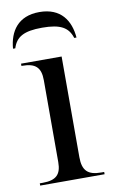

<svg xmlns="http://www.w3.org/2000/svg" viewBox="-85 -788 490 834"><g transform="rotate(-10 160.0 -371.5)"><path d="M10 -606H20C35 -654 69 -674 150 -674C231 -674 265 -654 280 -606H290C284 -681 245 -743 150 -743C55 -743 16 -681 10 -606ZM23 0H307V-10H294C235 -10 212 -33 212 -92V-536H33V-526H36C95 -526 118 -504 118 -448V-87C118 -32 95 -10 36 -10H23Z"/></g></svg>

Font: Noto Serif Display
Style: Regular
Weight: 400
Designer: Monotype Design Team
Foundry: Monotype Imaging Inc.
Version: Version 2.009